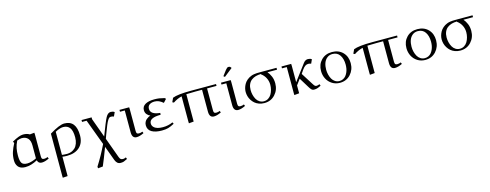

<svg xmlns="http://www.w3.org/2000/svg" viewBox="-26 -1547 7067 2767"><g transform="rotate(-15 3507.5 -164.0)"><path d="M47.9 -128.9Q47.9 -197.8 66.2 -253.4Q84.5 -309.1 117.2 -371.1L104 -394Q212.9 -456.1 270 -456.1Q329.6 -456.1 367.2 -432.1L435.1 -439L437 -411.1V-86.9Q437 -59.1 445.1 -49.1Q453.1 -39.1 476.1 -39.1Q502.9 -39.1 528.8 -50.8L539.1 -25.9Q476.1 4.9 430.2 4.9Q378.4 4.9 366.2 -45.9Q270.5 6.8 182.1 6.8Q145 6.8 117.7 -4.9Q90.3 -16.6 75.7 -36.9Q61 -57.1 54.4 -79.8Q47.9 -102.5 47.9 -128.9ZM121.1 -182.1Q121.1 -101.6 142.3 -69.3Q163.6 -37.1 226.1 -37.1Q257.3 -37.1 297.6 -49.8Q337.9 -62.5 361.8 -76.2V-270Q361.8 -340.3 329.6 -375.2Q297.4 -410.2 237.8 -410.2Q213.4 -410.2 168 -394Q140.6 -339.4 130.9 -290Q121.1 -240.7 121.1 -182.1Z M662.6 269V-363.8Q812.5 -456.1 884.8 -456.1Q1061.5 -456.1 1061.5 -231Q1061.5 -119.6 993.2 -57.4Q924.8 4.9 806.6 4.9Q770.5 4.9 736.8 0V289.1L663.6 293.9ZM736.8 -26.9Q775.4 -22 815.4 -22Q847.7 -22 877.4 -33.7Q907.2 -45.4 932.1 -68.6Q957 -91.8 971.9 -132.1Q986.8 -172.4 986.8 -224.1Q986.8 -323.2 953.1 -366.7Q919.4 -410.2 857.4 -410.2Q835 -410.2 810.5 -403.3Q786.1 -396.5 772.7 -390.1Q759.3 -383.8 736.8 -372.1Z M1139.6 -411.1V-439H1289.6V-411.1L1393.6 -126Q1470.7 -330.6 1501.2 -387.2Q1531.7 -443.8 1575.2 -443.8Q1588.9 -443.8 1609.4 -439L1631.3 -426.8L1603.5 -367.2Q1582.5 -376 1561.5 -376Q1546.9 -376 1537.6 -370.6Q1528.3 -365.2 1513.2 -342.5Q1498 -319.8 1478.5 -272.7Q1459 -225.6 1428.2 -143.1Q1424.8 -133.8 1418.2 -115.2Q1411.6 -96.7 1408.2 -86.9L1517.6 213.9Q1527.8 240.2 1539.8 249Q1551.8 257.8 1575.2 257.8Q1591.3 257.8 1617.2 246.1L1627.4 272Q1591.8 290.5 1573 296.9Q1554.2 303.2 1527.3 303.2Q1497.1 303.2 1478.3 287.1Q1459.5 271 1447.3 240.2L1367.2 22Q1303.2 192.4 1262.2 287.1L1189.5 293.9L1187.5 269Q1277.3 127.9 1350.6 -25.9L1207.5 -411.1Z M1705.6 -411.1V-439H1850.1L1851.6 -411.1V-86.9Q1851.6 -59.1 1859.9 -49.1Q1868.2 -39.1 1891.1 -39.1Q1917.5 -39.1 1943.4 -50.8L1953.1 -25.9Q1890.1 4.9 1845.2 4.9Q1777.3 4.9 1777.3 -85V-411.1Z M2014.2 -126Q2014.2 -152.3 2025.1 -174.6Q2036.1 -196.8 2053.2 -210.7Q2070.3 -224.6 2085.2 -232.7Q2100.1 -240.7 2114.3 -245.1Q2091.3 -252.4 2067.6 -278.3Q2043.9 -304.2 2043.9 -342.8Q2043.9 -399.9 2094.2 -428Q2144.5 -456.1 2228 -456.1Q2270 -456.1 2301.3 -451.4Q2332.5 -446.8 2377.9 -435.1L2395 -419.9L2350.1 -371.1Q2316.9 -399.4 2287.1 -412.1Q2257.3 -424.8 2223.1 -424.8Q2178.2 -424.8 2148.7 -405Q2119.1 -385.3 2119.1 -342.8Q2119.1 -257.8 2262.2 -245.1L2260.3 -217.8Q2090.3 -217.8 2090.3 -132.8Q2090.3 -99.6 2112.8 -77.1Q2135.3 -54.7 2169.2 -45.4Q2203.1 -36.1 2247.1 -36.1Q2329.6 -36.1 2396 -67.9L2408.2 -43.9Q2354 -15.1 2316.2 -4.2Q2278.3 6.8 2221.2 6.8Q2125 6.8 2069.6 -25.6Q2014.2 -58.1 2014.2 -126Z M2469.2 -348.1 2497.1 -408.2Q2571.8 -439 2774.9 -439H3146V-411.1H3004.9V-86.9Q3004.9 -59.1 3012.9 -49.1Q3021 -39.1 3043.9 -39.1Q3071.3 -39.1 3097.2 -50.8L3106.9 -25.9Q3043.9 4.9 2998 4.9Q2930.2 4.9 2930.2 -85V-411.1H2831.1Q2735.8 -411.1 2694.8 -408.2V0L2622.1 6.8L2621.1 -19V-396Q2555.2 -380.9 2491.2 -337.9Z M3220.2 -411.1V-439H3364.7L3366.2 -411.1V-86.9Q3366.2 -59.1 3374.5 -49.1Q3382.8 -39.1 3405.8 -39.1Q3432.1 -39.1 3458 -50.8L3467.8 -25.9Q3404.8 4.9 3359.9 4.9Q3292 4.9 3292 -85V-411.1ZM3277.8 -520 3335.9 -597.2Q3351.6 -616.7 3361.1 -623.8Q3370.6 -630.9 3384.8 -630.9Q3390.1 -630.9 3395.8 -629.2Q3401.4 -627.4 3404.3 -626L3407.2 -624L3422.9 -605L3296.9 -504.9Z M3528.8 -217.8Q3528.8 -245.1 3536.1 -272.9Q3543.5 -300.8 3558.8 -329.3Q3574.2 -357.9 3602.3 -382.6Q3630.4 -407.2 3668 -421.9Q3689 -430.2 3712.2 -433.8Q3735.4 -437.5 3753.9 -438.2Q3772.5 -439 3814 -439H4048.8V-411.1H3905.8Q3933.1 -380.4 3953.4 -333.7Q3973.6 -287.1 3973.6 -228Q3973.6 -129.4 3910.6 -61.3Q3847.7 6.8 3750 6.8Q3707 6.8 3670.4 -6.6Q3633.8 -20 3608.2 -42.2Q3582.5 -64.5 3564.2 -93.8Q3545.9 -123 3537.4 -154.5Q3528.8 -186 3528.8 -217.8ZM3605 -226.1Q3605 -188 3614 -152.1Q3623 -116.2 3640.1 -86.2Q3657.2 -56.2 3685.8 -38.1Q3714.4 -20 3750 -20Q3786.1 -20 3815.2 -38.3Q3844.2 -56.6 3862.1 -86.7Q3879.9 -116.7 3889.4 -153.1Q3898.9 -189.5 3898.9 -228Q3898.9 -280.8 3875.5 -327.6Q3852.1 -374.5 3808.6 -405.8V-411.1Q3765.1 -411.1 3729.2 -400.6Q3693.4 -390.1 3665 -368.7Q3636.7 -347.2 3620.8 -310.8Q3605 -274.4 3605 -226.1Z M4122.6 -411.1V-439H4267.1L4268.6 -411.1V-165L4449.2 -405.8Q4477.5 -443.8 4517.1 -443.8Q4530.8 -443.8 4551.3 -439L4573.2 -426.8L4546.4 -367.2Q4521 -376 4503.4 -376Q4479 -376 4457.8 -361.3Q4436.5 -346.7 4411.1 -311L4376.5 -259.8L4488.3 -83Q4504.4 -57.1 4514.2 -48.1Q4523.9 -39.1 4539.6 -39.1Q4559.6 -39.1 4585.4 -50.8L4595.2 -25.9Q4562 -8.8 4540.5 -2Q4519 4.9 4493.2 4.9Q4480 4.9 4469.7 0.7Q4459.5 -3.4 4450 -13.7Q4440.4 -23.9 4434.8 -32.5Q4429.2 -41 4418.5 -58.1L4330.6 -201.2L4268.6 -117.2V0L4195.3 6.8L4194.3 -19V-411.1Z M4656.2 -228Q4656.2 -325.7 4717.5 -388.9Q4778.8 -452.1 4877.4 -452.1Q4977.1 -452.1 5038.1 -389.6Q5099.1 -327.1 5099.1 -228Q5099.1 -129.4 5037.1 -61.3Q4975.1 6.8 4877.4 6.8Q4813.5 6.8 4762.5 -25.1Q4711.4 -57.1 4683.8 -110.6Q4656.2 -164.1 4656.2 -228ZM4732.4 -228Q4732.4 -189.5 4741.5 -153.1Q4750.5 -116.7 4767.6 -86.7Q4784.7 -56.6 4813.2 -38.3Q4841.8 -20 4877.4 -20Q4906.7 -20 4931.2 -32Q4955.6 -43.9 4972.2 -63.7Q4988.8 -83.5 5000.7 -110.1Q5012.7 -136.7 5018.1 -166Q5023.4 -195.3 5023.4 -226.1Q5023.4 -312.5 4986.3 -367.7Q4949.2 -422.9 4877.4 -422.9Q4829.6 -422.9 4796.1 -395.5Q4762.7 -368.2 4747.6 -325.2Q4732.4 -282.2 4732.4 -228Z M5170.4 -348.1 5198.2 -408.2Q5272.9 -439 5476.1 -439H5847.2V-411.1H5706.1V-86.9Q5706.1 -59.1 5714.1 -49.1Q5722.2 -39.1 5745.1 -39.1Q5772.5 -39.1 5798.3 -50.8L5808.1 -25.9Q5745.1 4.9 5699.2 4.9Q5631.3 4.9 5631.3 -85V-411.1H5532.2Q5437 -411.1 5396 -408.2V0L5323.2 6.8L5322.3 -19V-396Q5256.3 -380.9 5192.4 -337.9Z M5930.2 -228Q5930.2 -325.7 5991.5 -388.9Q6052.7 -452.1 6151.4 -452.1Q6251 -452.1 6312 -389.6Q6373 -327.1 6373 -228Q6373 -129.4 6311 -61.3Q6249 6.8 6151.4 6.8Q6087.4 6.8 6036.4 -25.1Q5985.4 -57.1 5957.8 -110.6Q5930.2 -164.1 5930.2 -228ZM6006.3 -228Q6006.3 -189.5 6015.4 -153.1Q6024.4 -116.7 6041.5 -86.7Q6058.6 -56.6 6087.2 -38.3Q6115.7 -20 6151.4 -20Q6180.7 -20 6205.1 -32Q6229.5 -43.9 6246.1 -63.7Q6262.7 -83.5 6274.7 -110.1Q6286.6 -136.7 6292 -166Q6297.4 -195.3 6297.4 -226.1Q6297.4 -312.5 6260.3 -367.7Q6223.1 -422.9 6151.4 -422.9Q6103.5 -422.9 6070.1 -395.5Q6036.6 -368.2 6021.5 -325.2Q6006.3 -282.2 6006.3 -228Z M6453.1 -217.8Q6453.1 -245.1 6460.4 -272.9Q6467.8 -300.8 6483.2 -329.3Q6498.5 -357.9 6526.6 -382.6Q6554.7 -407.2 6592.3 -421.9Q6613.3 -430.2 6636.5 -433.8Q6659.7 -437.5 6678.2 -438.2Q6696.8 -439 6738.3 -439H6973.1V-411.1H6830.1Q6857.4 -380.4 6877.7 -333.7Q6897.9 -287.1 6897.9 -228Q6897.9 -129.4 6835 -61.3Q6772 6.8 6674.3 6.8Q6631.3 6.8 6594.7 -6.6Q6558.1 -20 6532.5 -42.2Q6506.8 -64.5 6488.5 -93.8Q6470.2 -123 6461.7 -154.5Q6453.1 -186 6453.1 -217.8ZM6529.3 -226.1Q6529.3 -188 6538.3 -152.1Q6547.4 -116.2 6564.5 -86.2Q6581.5 -56.2 6610.1 -38.1Q6638.7 -20 6674.3 -20Q6710.4 -20 6739.5 -38.3Q6768.6 -56.6 6786.4 -86.7Q6804.2 -116.7 6813.7 -153.1Q6823.2 -189.5 6823.2 -228Q6823.2 -280.8 6799.8 -327.6Q6776.4 -374.5 6732.9 -405.8V-411.1Q6689.5 -411.1 6653.6 -400.6Q6617.7 -390.1 6589.4 -368.7Q6561 -347.2 6545.2 -310.8Q6529.3 -274.4 6529.3 -226.1Z"/></g></svg>

Font: Dehuti
Style: Book
Weight: 400
Version: Version 1.2